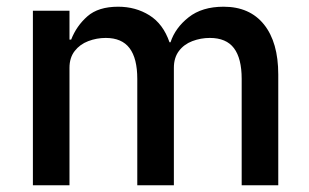

<svg xmlns="http://www.w3.org/2000/svg" viewBox="-20 -552 922 572"><path d="M187 0H78V-520H187V-434H192Q208 -475 240.5 -503.5Q273 -532 332 -532Q384 -532 425 -506.5Q466 -481 485 -426H488Q502 -469 542 -500.5Q582 -532 646 -532Q724 -532 766.5 -479Q809 -426 809 -330V0H700V-317Q700 -378 677 -408.5Q654 -439 605 -439Q578 -439 553 -429.5Q528 -420 513 -400Q498 -380 498 -350V0H389V-317Q389 -378 366 -408.5Q343 -439 295 -439Q268 -439 243 -429.5Q218 -420 202.5 -400Q187 -380 187 -350Z"/></svg>

Font: IBM Plex Sans Medium
Style: Regular
Weight: 500
Designer: Mike Abbink, Paul van der Laan, Pieter van Rosmalen
Foundry: Bold Monday
Version: Version 3.201